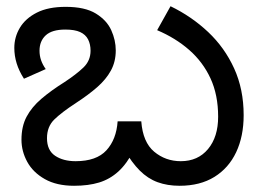

<svg xmlns="http://www.w3.org/2000/svg" viewBox="-20 -585 840 617"><path d="M557 12Q518 12 486.5 0.5Q455 -11 429 -37Q403 -63 379 -105L411 -104Q388 -59 360.5 -34Q333 -9 298.5 1.5Q264 12 218 12Q162 12 124 -9.5Q86 -31 67.5 -65Q49 -99 49 -136Q49 -179 65.5 -210Q82 -241 113 -267.5Q144 -294 187 -321Q225 -346 248 -368Q271 -390 271 -422Q271 -443 263 -458.5Q255 -474 237.5 -482Q220 -490 190 -490Q147 -490 127 -471.5Q107 -453 107 -422Q107 -406 112 -391.5Q117 -377 127 -363L57 -332Q41 -357 33.5 -381.5Q26 -406 26 -431Q26 -466 44 -496Q62 -526 98.5 -544.5Q135 -563 191 -563Q253 -563 288 -541.5Q323 -520 337.5 -488Q352 -456 352 -423Q352 -387 336.5 -358.5Q321 -330 292.5 -305Q264 -280 224 -254Q178 -224 154.5 -201Q131 -178 131 -141Q131 -102 157 -84.5Q183 -67 223 -67Q290 -67 322 -102Q354 -137 358 -195H434Q439 -128 475.5 -97.5Q512 -67 561 -67Q616 -67 648.5 -106Q681 -145 681 -210Q681 -280 656.5 -333Q632 -386 588 -424.5Q544 -463 485 -488L528 -565Q596 -532 649 -482Q702 -432 732.5 -365Q763 -298 763 -215Q763 -147 739 -96Q715 -45 669 -16.5Q623 12 557 12Z"/></svg>

Font: kannada15
Style: Book
Weight: 400
Designer: Jelle Bosma - Monotype Design Team
Foundry: Monotype Imaging Inc.
Version: Version 2.003